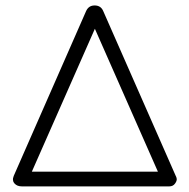

<svg xmlns="http://www.w3.org/2000/svg" viewBox="-20 -664 675 684"><path d="M583 0C583 0 58 0 58 0C46.5 0 38 -3.5 32 -10C32 -10 32 -10 32 -10C29 -13 27 -17 26.5 -21.5C25.5 -26 26.5 -31.5 29 -37.5C29 -37.5 29 -37.5 29 -37.5C29 -37.5 286.5 -624 286.5 -624C292.5 -637.5 302.5 -644.5 316.5 -644.5C316.5 -644.5 316.5 -644.5 316.5 -644.5C316.5 -644.5 319 -644.5 319 -644.5C332.5 -644 342.5 -637.5 348 -624C348 -624 348 -624 348 -624C348 -624 606 -37.5 606 -37.5C609 -32 610 -27 609.5 -22.5C608.5 -18 606.5 -13.5 603.5 -10C603.5 -10 603.5 -10 603.5 -10C599 -3.5 592 0 583 0C583 0 583 0 583 0ZM318 -561.5C318 -561.5 93.5 -52.5 93.5 -52.5C93.5 -52.5 542.5 -52.5 542.5 -52.5C542.5 -52.5 318 -561.5 318 -561.5Z"/></svg>

Font: Jura-Fortis-Regular
Style: Regular
Weight: 500
Designer: Daniel Johnson, Alexei Vanyashin, Mirko Velimirovic
Foundry: Daniel Johnson
Version: ""